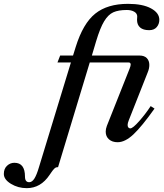

<svg xmlns="http://www.w3.org/2000/svg" viewBox="-214 -732 851 999"><path d="M499 -629 500 -646Q500 -662 484.5 -671Q469 -680 446 -680Q402 -680 375.5 -668Q349 -656 328 -621.5Q307 -587 286 -517L264 -443H512Q537 -443 550 -429.5Q563 -416 563 -394Q563 -375 554 -354L456 -106Q450 -91 450 -82Q450 -73 454 -68.5Q458 -64 464 -64Q477 -64 510.5 -102Q544 -140 570 -180L590 -167Q524 -74 480.5 -33Q437 8 398 8Q370 8 353 -7Q336 -22 336 -47Q336 -61 342 -77L460 -374Q466 -389 466 -396Q466 -407 455 -407H253L88 138Q77 137 69 145Q61 153 54 163.5Q47 174 44 178Q-2 247 -75 247Q-120 247 -157 224.5Q-194 202 -194 173Q-194 146 -177.5 130.5Q-161 115 -139 115Q-84 115 -84 187Q-84 216 -62 216Q-47 216 -35 197Q-23 178 -11 137L155 -407H85L99 -443H166L180 -488Q218 -610 281.5 -661Q345 -712 452 -712Q528 -712 571.5 -688.5Q615 -665 615 -629Q615 -607 601.5 -591Q588 -575 562 -575Q531 -575 515 -589Q499 -603 499 -629Z"/></svg>

Font: Ibarra Real Nova
Style: Bold Italic
Weight: 700
Italic angle: -22°
Designer: Jose Maria Ribagorda & Octavio Pardo
Foundry: Octavio Pardo
Version: Version 1.014